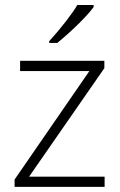

<svg xmlns="http://www.w3.org/2000/svg" viewBox="-20 -731 468 751"><path d="M389.2 0H37.1V-28.8L329.6 -453.1H58.6V-493.2H388.2V-464.4L93.8 -40H389.2ZM172.4 -569.8Q205.6 -606 238 -647.9Q270.5 -689.9 282.2 -711.4H346.2V-703.6Q329.6 -680.2 290.5 -641.1Q251.5 -602.1 204.1 -563H172.4Z"/></svg>

Font: Bpm'online Open Sans Light
Style: Regular
Weight: 300
Foundry: Ascender Corporation
Version: Version 1.10